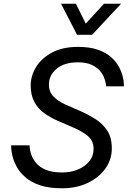

<svg xmlns="http://www.w3.org/2000/svg" viewBox="-20 -1002 686 1032"><path d="M394 -815 308 -982H388L441 -875L539 -982H631L475 -815ZM314 10Q242 10 194 -6.5Q146 -23 116 -49.5Q86 -76 70 -105.5Q54 -135 47.5 -161.5Q41 -188 40.5 -204.5Q40 -221 40 -221H139Q139 -221 140 -206.5Q141 -192 148.5 -170Q156 -148 174 -126Q192 -104 225.5 -89.5Q259 -75 314 -75Q360 -75 398 -90.5Q436 -106 459.5 -134.5Q483 -163 483 -202Q483 -246 451.5 -271.5Q420 -297 375 -316L290 -353Q251 -370 218 -393.5Q185 -417 165 -453.5Q145 -490 145 -542Q145 -596 175 -643.5Q205 -691 261.5 -720.5Q318 -750 399 -750Q463 -750 506.5 -734.5Q550 -719 577 -695Q604 -671 618.5 -644Q633 -617 639 -593Q645 -569 645.5 -553.5Q646 -538 646 -538H551Q551 -538 549 -551Q547 -564 540 -583.5Q533 -603 516.5 -622Q500 -641 471.5 -654Q443 -667 399 -667Q326 -667 284.5 -632.5Q243 -598 243 -548Q243 -508 268 -482.5Q293 -457 332 -440L412 -405Q453 -387 491.5 -363Q530 -339 555.5 -301.5Q581 -264 581 -204Q581 -144 546 -95.5Q511 -47 451 -18.5Q391 10 314 10Z"/></svg>

Font: Be Vietnam Pro
Style: Italic
Weight: 400
Italic angle: -12°
Designer: Lam Bao, Tony Le, Vietanh Nguyen
Foundry: Yellow Type Foundry
Version: Version 1.002; ttfautohint (v1.8.3)